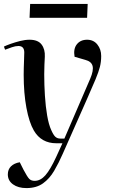

<svg xmlns="http://www.w3.org/2000/svg" viewBox="-26 -732 581 981"><path d="M295 53Q274 101 250.5 141Q227 181 193.5 205Q160 229 109 229Q67 229 40.5 210Q14 191 14 159Q14 134 30 118Q46 102 75 97L94 135Q114 173 124 182.5Q134 192 151 192Q181 192 206 163.5Q231 135 261 70L293 0H262Q185 0 147 -65Q123 -106 109 -181Q95 -256 95 -350Q95 -362 95.5 -385Q96 -408 97 -430Q98 -452 98 -464Q98 -497 68 -497Q53 -497 34.5 -490.5Q16 -484 0 -478L-6 -494Q6 -500 28.5 -508Q51 -516 76.5 -522.5Q102 -529 125 -529Q168 -529 186.5 -504.5Q205 -480 203 -442Q202 -425 201 -401Q200 -377 200 -352Q200 -298 203.5 -243Q207 -188 215 -141.5Q223 -95 236 -67Q247 -42 257 -33Q267 -24 282 -24H303L435 -330Q453 -372 447 -395Q441 -418 410 -426L355 -442Q348 -482 366.5 -505.5Q385 -529 419 -529Q452 -529 471.5 -504.5Q491 -480 491 -446Q491 -416 484.5 -390.5Q478 -365 462.5 -327.5Q447 -290 419 -227ZM128 -712H422L419 -641H125Z"/></svg>

Font: Literata 72pt Medium
Style: Italic
Weight: 500
Italic angle: -2°
Designer: Latin by Veronika Burian and Jose Scaglione. Greek by Irene Vlachou. Cyrillic by Vera Evstafieva
Foundry: TypeTogether
Version: Version 3.002